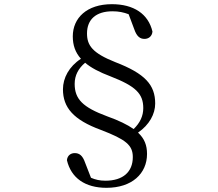

<svg xmlns="http://www.w3.org/2000/svg" viewBox="-20 -786 1040 918"><path d="M492 -230C376 -273 337 -312 337 -385C337 -426 355 -459 387 -486C415 -462 455 -441 508 -421C629 -374 665 -338 665 -269C665 -232 650 -199 619 -169C589 -190 548 -210 492 -230ZM622 -646C634 -611 650 -600 671 -600C690 -600 707 -612 709 -635C689 -720 619 -766 515 -766C395 -766 328 -700 328 -612C328 -570 340 -535 367 -505C310 -468 281 -413 281 -359C281 -272 331 -213 462 -165C582 -119 615 -92 615 -35C615 36 568 78 484 78C457 78 436 73 415 64L387 -8C375 -43 359 -54 337 -54C319 -54 302 -43 300 -20C320 65 387 112 489 112C611 112 683 44 683 -50C683 -91 671 -123 640 -152C694 -189 722 -241 722 -291C722 -380 674 -434 531 -489C423 -532 396 -568 396 -626C396 -693 439 -732 518 -732C548 -732 571 -727 595 -718Z"/></svg>

Font: Shippori Mincho
Style: Regular
Weight: 400
Designer: Bonji Tadano  Ryoko NISHIZUKA  (kana & ideographs); Frank Grießhammer (Latin, Greek & Cyrillic); Wenlong ZHANG  (bopomof
Foundry: Adobe Systems Incorporated
Version: Version 1.003;PS 1.001;hotconv 16.6.54;makeotf.lib2.5.65590